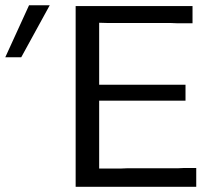

<svg xmlns="http://www.w3.org/2000/svg" viewBox="-28 -714 811 734"><path d="M-7.8 -495.1 83 -693.8H162.1L53.2 -495.1ZM261.2 0V-690.9H708V-625H650.9L626 -626H386.2L351.1 -627V-390.1H681.2V-329.1H351.1V-69.8H436L460 -70.8H653.8L675.8 -71.8H722.2V0Z"/></svg>

Font: CMU Sans Serif
Style: Medium
Weight: 500
Version: Version 0.7.0